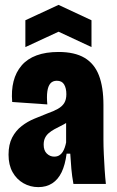

<svg xmlns="http://www.w3.org/2000/svg" viewBox="-20 -754 478 787"><path d="M137 13Q104 13 76 -3Q48 -19 31.5 -48.5Q15 -78 15 -120Q15 -162 30 -190.5Q45 -219 69 -237.5Q93 -256 121 -267.5Q149 -279 174 -289Q200 -298 217.5 -308Q235 -318 243.5 -332Q252 -346 252 -368Q252 -392 243 -407.5Q234 -423 213 -423Q196 -423 186.5 -412Q177 -401 174 -379Q171 -357 174 -326L30 -336Q26 -383 35.5 -420.5Q45 -458 68.5 -485.5Q92 -513 130 -527Q168 -541 220 -541Q286 -541 326.5 -517Q367 -493 385.5 -445Q404 -397 404 -324V-183Q404 -155 405.5 -122.5Q407 -90 409 -58.5Q411 -27 414 0H281Q275 -33 272.5 -62Q270 -91 268 -124H253Q247 -78 232.5 -48Q218 -18 194 -2.5Q170 13 137 13ZM202 -112Q214 -112 222.5 -117Q231 -122 236.5 -130.5Q242 -139 245.5 -149.5Q249 -160 251 -170V-272H280Q269 -261 255.5 -252.5Q242 -244 228.5 -237.5Q215 -231 202.5 -224Q190 -217 180 -208.5Q170 -200 164.5 -188.5Q159 -177 159 -161Q159 -137 172 -124.5Q185 -112 202 -112ZM84 -561V-671L220 -734L355 -671V-561L220 -624Z"/></svg>

Font: Bricolage Grotesque 48pt Condensed ExtraBold
Style: Regular
Weight: 800
Width: 3
Designer: Mathieu Triay
Foundry: Atelier Triay
Version: Version 1.001;gftools[0.9.33.dev8+g029e19f]